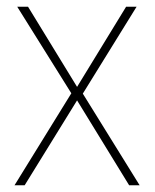

<svg xmlns="http://www.w3.org/2000/svg" viewBox="-20 -548 459 568"><path d="M191 -272 31 -528H63L208 -291L353 -528H384L225 -271L393 0H362L208 -251L53 0H23Z"/></svg>

Font: Noto Sans Kannada SemiCondensed Thin
Style: Regular
Weight: 100
Width: 4
Designer: Jelle Bosma - Monotype Design Team
Foundry: Monotype Imaging Inc.
Version: Version 2.005; ttfautohint (v1.8.4.7-5d5b)